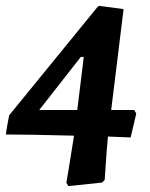

<svg xmlns="http://www.w3.org/2000/svg" viewBox="-37 -530 509 651"><path d="M-12 -107 -6 -139 295 -508 301 -510 382 -499 340 -157H418L425 -145L406 -64L329 -67Q324 -13 321.5 27Q319 67 318 80L309 89L195 101L188 90Q191 75 198 30Q205 -15 214 -70Q62 -74 -17 -74Q-16 -85 -12 -107ZM225 -157 247 -337H237L96 -157Z"/></svg>

Font: Alegreya
Style: Bold Italic
Weight: 700
Italic angle: -7°
Designer: Juan Pablo del Peral
Foundry: Huerta Tipografica
Version: Version 2.007; ttfautohint (v1.6)